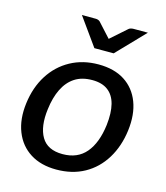

<svg xmlns="http://www.w3.org/2000/svg" viewBox="-109 -803 772 894"><g transform="rotate(15 277.0 -356.0)"><path d="M310 -517Q386 -517 436.5 -484.5Q487 -452 509.5 -393Q532 -334 522 -255Q512 -177 475.5 -117.5Q439 -58 380.5 -25.5Q322 7 245 7Q171 7 119.5 -25.5Q68 -58 44.5 -117.5Q21 -177 31 -255Q41 -334 78.5 -393Q116 -452 175.5 -484.5Q235 -517 310 -517ZM255 -70Q327 -70 367.5 -118Q408 -166 419 -254Q426 -314 415.5 -355Q405 -396 376.5 -417.5Q348 -439 301 -439Q251 -439 217 -417Q183 -395 162.5 -353.5Q142 -312 135 -254Q124 -169 153 -119.5Q182 -70 255 -70ZM493 -719 364 -585H271L175 -719H241Q254 -719 262 -712L324 -644L401 -712Q404 -715 410.5 -717Q417 -719 424 -719Z"/></g></svg>

Font: Aleo Medium
Style: Italic
Weight: 500
Italic angle: -7°
Designer: Alessio Laiso
Foundry: Alessio Laiso
Version: Version 2.001;gftools[0.9.29]